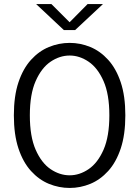

<svg xmlns="http://www.w3.org/2000/svg" viewBox="-20 -918 690 949"><path d="M324.5 11Q271.5 11 222 -9.2Q172.5 -29.5 133.2 -72.8Q94 -116 71.2 -184.2Q48.5 -252.5 48.5 -348Q48.5 -443.5 71.2 -511.2Q94 -579 133.2 -622.2Q172.5 -665.5 222 -685.8Q271.5 -706 324.5 -706Q377 -706 426.2 -685.8Q475.5 -665.5 514.8 -622.2Q554 -579 576.8 -511.2Q599.5 -443.5 599.5 -348Q599.5 -252.5 576.8 -184.2Q554 -116 514.8 -72.8Q475.5 -29.5 426.2 -9.2Q377 11 324.5 11ZM324.5 -51.5Q373 -51.5 418 -82Q463 -112.5 491.8 -178Q520.5 -243.5 520.5 -348Q520.5 -452 491.8 -517.2Q463 -582.5 418 -613Q373 -643.5 324.5 -643.5Q275 -643.5 230 -613Q185 -582.5 156.2 -517.2Q127.5 -452 127.5 -348Q127.5 -243.5 156.2 -178Q185 -112.5 230 -82Q275 -51.5 324.5 -51.5ZM158.5 -898H234L324 -808L413 -898H489L351.5 -769.5H295.5Z"/></svg>

Font: Trispace Light
Style: Regular
Weight: 300
Designer: Tyler Finck
Foundry: Etcetera Type Company
Version: Version 1.210; ttfautohint (v1.8.3)